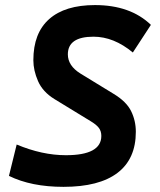

<svg xmlns="http://www.w3.org/2000/svg" viewBox="-20 -723 626 753"><path d="M229 9.8Q102.5 9.8 15.1 -33.2L45.4 -156.2Q145.5 -114.3 238.3 -114.3Q377.4 -114.3 377.4 -189.9Q377.4 -208.5 367.7 -221.4Q357.9 -234.4 335 -248L193.4 -334.5Q147.5 -362.8 129.2 -404.8Q110.8 -446.8 110.8 -486.8Q110.8 -593.3 172.9 -648.2Q234.9 -703.1 352.5 -703.1Q491.2 -703.1 571.8 -625.5L501 -517.1Q426.3 -579.1 346.7 -579.1Q246.1 -579.1 246.1 -509.8Q246.1 -465.3 295.4 -434.6L426.3 -354.5Q475.6 -324.7 494.1 -287.4Q512.7 -250 512.7 -206.1Q512.7 -99.6 440.7 -44.9Q368.7 9.8 229 9.8Z"/></svg>

Font: CaskaydiaCove NFP
Style: Bold Italic
Weight: 700
Italic angle: -10°
Designer: Aaron Bell
Foundry: Saja Typeworks
Version: Version 2111.001; VTT 6.35;Nerd Fonts 3.1.1